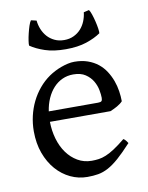

<svg xmlns="http://www.w3.org/2000/svg" viewBox="-79 -729 620 802"><g transform="rotate(-10 231.0 -328.0)"><path d="M242.2 -417.5Q216.8 -417.5 195.6 -407.7Q174.3 -397.9 158 -380.1Q141.6 -362.3 130.6 -337.6Q119.6 -313 115.2 -283.2H324.2Q335.4 -283.2 339.1 -286.9Q342.8 -290.5 342.8 -300.8Q342.8 -314 339.1 -333.7Q335.4 -353.5 324.5 -372.3Q313.5 -391.1 293.7 -404.3Q273.9 -417.5 242.2 -417.5ZM422.9 -272Q414.1 -262.2 399.4 -253.9Q384.8 -245.6 369.1 -239.3H112.3Q112.8 -201.2 122.8 -166.7Q132.8 -132.3 151.6 -106.2Q170.4 -80.1 197 -64.5Q223.6 -48.8 256.8 -48.8Q272 -48.8 286.4 -50.8Q300.8 -52.7 317.4 -59.6Q334 -66.4 354.2 -79.6Q374.5 -92.8 401.9 -115.2Q408.2 -111.8 412.8 -105.5Q417.5 -99.1 419.9 -95.2Q387.2 -59.6 362.5 -37.8Q337.9 -16.1 316.2 -4.4Q294.4 7.3 273.2 11Q252 14.6 227.1 14.6Q189.5 14.6 155.5 -1.5Q121.6 -17.6 95.7 -47.1Q69.8 -76.7 54.4 -118.4Q39.1 -160.2 39.1 -211.9Q39.1 -244.6 46.4 -276.4Q53.7 -308.1 67.6 -336.4Q81.5 -364.7 101.6 -388.7Q121.6 -412.6 147 -430.2Q157.7 -437.5 171.1 -444.6Q184.6 -451.7 199.2 -457Q213.9 -462.4 228.3 -465.6Q242.7 -468.8 255.9 -468.8Q287.6 -468.8 312.5 -460Q337.4 -451.2 356 -436.3Q374.5 -421.4 387.2 -401.6Q399.9 -381.8 408 -359.9Q416 -337.9 419.4 -315.2Q422.9 -292.5 422.9 -272ZM231 -526.4Q179.7 -526.4 143.3 -538.6Q106.9 -550.8 82 -567.9Q81.1 -573.7 83.3 -588.4Q85.4 -603 89.4 -619.1Q93.3 -635.3 98.1 -649.9Q103 -664.6 107.9 -670.9L130.9 -665.5Q132.8 -646.5 140.1 -628.4Q147.5 -610.4 159.9 -596.4Q172.4 -582.5 190.2 -574Q208 -565.4 231 -565.4Q253.9 -565.4 271.7 -574Q289.6 -582.5 302 -596.4Q314.5 -610.4 321.8 -628.4Q329.1 -646.5 331.1 -665.5L354 -670.9Q358.9 -664.6 363.8 -649.9Q368.7 -635.3 372.6 -619.1Q376.5 -603 378.7 -588.4Q380.9 -573.7 379.9 -567.9Q355.5 -550.8 318.8 -538.6Q282.2 -526.4 231 -526.4Z"/></g></svg>

Font: Gentium Plus Cyr
Style: Regular
Weight: 400
Designer: J. Victor Gaultney, Annie Olsen, Iska Routamaa, Becca Hirsbrunner
Foundry: SIL International
Version: Version 5.000